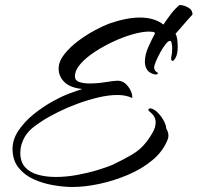

<svg xmlns="http://www.w3.org/2000/svg" viewBox="-20 -692 788 766"><path d="M269 54Q235 54 193.5 47Q152 40 115 23.5Q78 7 54 -23Q30 -53 30 -98Q30 -136 54 -171.5Q78 -207 114.5 -236.5Q151 -266 191 -288Q231 -310 262 -321L308 -337Q260 -342 237 -364.5Q214 -387 214 -418Q214 -447 236.5 -475.5Q259 -504 292.5 -529Q326 -554 360 -572Q394 -590 416 -598Q485 -622 538 -622Q596 -622 632 -594Q646 -615 661.5 -635.5Q677 -656 696 -672Q712 -672 730 -662.5Q748 -653 748 -634Q743 -629 728 -612Q713 -595 699 -578.5Q685 -562 680 -557Q685 -550 687 -535.5Q689 -521 689 -506Q689 -478 681.5 -463.5Q674 -449 668 -449Q663 -449 663 -458Q663 -460 663 -462.5Q663 -465 664 -468Q665 -471 666 -479.5Q667 -488 667 -497Q667 -509 665 -519Q663 -529 658 -529Q651 -529 640.5 -515.5Q630 -502 619.5 -483Q609 -464 602 -447Q595 -430 595 -423Q595 -410 607 -403Q610 -403 610 -400Q610 -398 607 -396Q604 -394 598 -395Q576 -400 567 -413.5Q558 -427 558 -446Q558 -474 572.5 -506Q587 -538 597 -556Q598 -557 598 -559Q598 -564 588.5 -565Q579 -566 574 -566Q548 -566 510.5 -555.5Q473 -545 433 -526.5Q393 -508 358 -485Q323 -462 301 -437Q279 -412 279 -387Q279 -371 296 -365Q313 -359 337 -359Q369 -359 402.5 -364.5Q436 -370 449 -370Q473 -370 490 -348.5Q507 -327 508 -305L507 -302V-301Q483 -313 449 -313Q413 -313 371 -303Q329 -293 287.5 -277.5Q246 -262 212 -245Q178 -228 157 -215Q136 -202 115 -186Q94 -170 80 -148Q61 -116 61 -83Q61 -46 80 -25Q99 -4 131.5 5Q164 14 202 14Q244 14 287.5 6Q331 -2 369 -13.5Q407 -25 430 -35Q470 -54 505.5 -74.5Q541 -95 566 -128Q579 -145 590 -165Q601 -185 601 -204Q601 -227 580 -244Q572 -250 572 -254Q572 -258 579 -260Q594 -258 609 -243Q624 -228 633.5 -210Q643 -192 643 -180Q647 -173 649.5 -166Q652 -159 652 -151Q652 -141 648 -133Q630 -88 588 -53Q546 -18 490.5 5.5Q435 29 377 41.5Q319 54 269 54Z"/></svg>

Font: The Nautigal
Style: Bold
Weight: 700
Designer: Robert E. Leuschke
Foundry: Robert E. Leuschke
Version: Version 1.100; ttfautohint (v1.8.3)